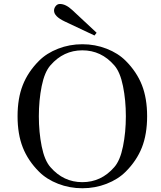

<svg xmlns="http://www.w3.org/2000/svg" viewBox="-20 -954 827 987"><path d="M257.8 -899.4Q257.8 -912.1 266.4 -922.9Q274.9 -933.6 288.1 -933.6Q317.9 -933.6 351.6 -902.3L476.6 -785.6L465.8 -771.5L312.5 -843.8Q257.8 -869.6 257.8 -899.4ZM180.7 -641.6Q219.7 -680.7 278.6 -703.6Q337.4 -726.6 403.3 -726.6Q469.2 -726.6 528.1 -703.6Q586.9 -680.7 626 -641.6Q682.6 -585 709.5 -516.8Q736.3 -448.7 736.3 -356.4Q736.3 -264.2 709.5 -196Q682.6 -127.9 626 -71.3Q586.9 -32.2 528.1 -9.3Q469.2 13.7 403.3 13.7Q337.4 13.7 278.6 -9.3Q219.7 -32.2 180.7 -71.3Q124 -127.9 97.2 -196Q70.3 -264.2 70.3 -356.4Q70.3 -448.7 97.2 -516.8Q124 -585 180.7 -641.6ZM239.3 -94.7Q306.2 -17.6 403.3 -17.6Q500.5 -17.6 567.4 -94.7Q597.7 -128.9 612.3 -201.7Q627 -274.4 627 -356.4Q627 -438.5 612.3 -511.2Q597.7 -584 567.4 -618.2Q500.5 -695.3 403.3 -695.3Q306.2 -695.3 239.3 -618.2Q209 -584 194.3 -511.2Q179.7 -438.5 179.7 -356.4Q179.7 -274.4 194.3 -201.7Q209 -128.9 239.3 -94.7Z"/></svg>

Font: Theano Old Style
Style: Regular
Weight: 400
Designer: Alexey Kryukov
Version: Version 2.00